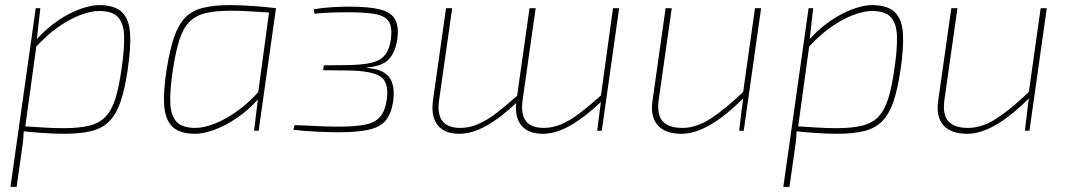

<svg xmlns="http://www.w3.org/2000/svg" viewBox="-20 -512 4186 752"><path d="M368 -492Q429 -492 457.5 -464.5Q486 -437 489.5 -381Q493 -325 480 -238Q469 -163 452.5 -114.5Q436 -66 409 -38Q382 -10 339 1Q296 12 231 12Q209 12 187.5 11Q166 10 143.5 8.5Q121 7 98.5 5Q76 3 52 0L62 -18Q116 -15 152.5 -12.5Q189 -10 228 -10Q289 -10 328.5 -19.5Q368 -29 392.5 -54Q417 -79 431.5 -124.5Q446 -170 456 -242Q468 -322 466 -372Q464 -422 441.5 -445.5Q419 -469 368 -469Q336 -469 293 -452.5Q250 -436 205 -404Q160 -372 118 -325V-352Q150 -388 184 -414.5Q218 -441 251.5 -458Q285 -475 315 -483.5Q345 -492 368 -492ZM138 -480 123 -347 124 -343 79 -16 73 1Q72 27 69.5 47.5Q67 68 63 94L45 220H21L120 -480Z M882 -492Q904 -492 925.5 -491Q947 -490 969.5 -488.5Q992 -487 1014.5 -485Q1037 -483 1061 -480L1051 -462Q997 -465 960.5 -467.5Q924 -470 885 -470Q824 -470 785 -460.5Q746 -451 721.5 -426Q697 -401 682.5 -355.5Q668 -310 657 -238Q645 -159 647 -108.5Q649 -58 672 -34.5Q695 -11 745 -11Q778 -11 820.5 -27.5Q863 -44 908.5 -76.5Q954 -109 995 -155V-128Q953 -80 906.5 -49Q860 -18 818 -3Q776 12 745 12Q684 12 655.5 -15.5Q627 -43 623 -99Q619 -155 633 -242Q645 -317 661.5 -365.5Q678 -414 704.5 -442Q731 -470 774 -481Q817 -492 882 -492ZM1036 -480H1061L993 0H975L990 -122L988 -126Z M1349 -486Q1425 -486 1468.5 -475Q1512 -464 1527.5 -436Q1543 -408 1536 -358Q1529 -309 1504 -281Q1479 -253 1419 -248L1417 -246Q1481 -241 1504.5 -209.5Q1528 -178 1520 -116Q1513 -67 1491 -40.5Q1469 -14 1424.5 -4Q1380 6 1306 6Q1266 6 1216.5 3.5Q1167 1 1129 -4L1134 -22Q1146 -22 1173 -20.5Q1200 -19 1235 -17.5Q1270 -16 1305 -16Q1372 -16 1411 -24Q1450 -32 1469.5 -55.5Q1489 -79 1495 -123Q1504 -190 1469.5 -212.5Q1435 -235 1341 -236L1246 -237L1248 -256L1342 -257Q1401 -258 1436 -266.5Q1471 -275 1488.5 -297.5Q1506 -320 1511 -359Q1517 -404 1503.5 -426.5Q1490 -449 1451.5 -456.5Q1413 -464 1343 -464Q1306 -464 1269 -462.5Q1232 -461 1212 -458L1209 -476Q1247 -482 1283 -484Q1319 -486 1349 -486Z M1751 -480 1700 -121Q1692 -64 1713 -37.5Q1734 -11 1783 -11Q1818 -11 1852 -25.5Q1886 -40 1924 -69Q1962 -98 2009 -140L2010 -116Q1944 -53 1887 -20.5Q1830 12 1779 12Q1721 12 1694 -22Q1667 -56 1676 -120L1727 -480ZM2078 -480 2027 -121Q2019 -64 2040 -37.5Q2061 -11 2110 -11Q2145 -11 2179 -25.5Q2213 -40 2251 -69Q2289 -98 2336 -140L2337 -116Q2271 -53 2214 -20.5Q2157 12 2106 12Q2048 12 2021 -22Q1994 -56 2003 -120L2054 -480ZM2405 -480 2337 0H2319L2334 -117L2333 -133L2381 -480Z M2611 -480 2560 -121Q2552 -64 2575 -37.5Q2598 -11 2653 -11Q2707 -11 2763.5 -47.5Q2820 -84 2893 -154L2894 -130Q2825 -60 2763.5 -24Q2702 12 2649 12Q2585 12 2555.5 -22Q2526 -56 2536 -120L2587 -480ZM2961 -480 2893 0H2875L2891 -131L2890 -147L2937 -480Z M3395 -492Q3456 -492 3484.5 -464.5Q3513 -437 3516.5 -381Q3520 -325 3507 -238Q3496 -163 3479.5 -114.5Q3463 -66 3436 -38Q3409 -10 3366 1Q3323 12 3258 12Q3236 12 3214.5 11Q3193 10 3170.5 8.5Q3148 7 3125.5 5Q3103 3 3079 0L3089 -18Q3143 -15 3179.5 -12.5Q3216 -10 3255 -10Q3316 -10 3355.5 -19.5Q3395 -29 3419.5 -54Q3444 -79 3458.5 -124.5Q3473 -170 3483 -242Q3495 -322 3493 -372Q3491 -422 3468.5 -445.5Q3446 -469 3395 -469Q3363 -469 3320 -452.5Q3277 -436 3232 -404Q3187 -372 3145 -325V-352Q3177 -388 3211 -414.5Q3245 -441 3278.5 -458Q3312 -475 3342 -483.5Q3372 -492 3395 -492ZM3165 -480 3150 -347 3151 -343 3106 -16 3100 1Q3099 27 3096.5 47.5Q3094 68 3090 94L3072 220H3048L3147 -480Z M3730 -480 3679 -121Q3671 -64 3694 -37.5Q3717 -11 3772 -11Q3826 -11 3882.5 -47.5Q3939 -84 4012 -154L4013 -130Q3944 -60 3882.5 -24Q3821 12 3768 12Q3704 12 3674.5 -22Q3645 -56 3655 -120L3706 -480ZM4080 -480 4012 0H3994L4010 -131L4009 -147L4056 -480Z"/></svg>

Font: Exo 2 Thin
Style: Italic
Weight: 250
Italic angle: -8°
Designer: Natanael Gama
Foundry: Natanael Gama
Version: Version 2.010